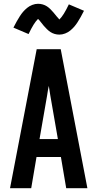

<svg xmlns="http://www.w3.org/2000/svg" viewBox="-20 -995 515 1015"><path d="M33 0 174 -735H301L442 0H330L302 -165H173L145 0ZM189 -260H286L246 -490Q244 -503 242 -515.5Q240 -528 238 -541Q235 -528 233 -515.5Q231 -503 229 -490ZM294 -812Q281 -812 269 -815.5Q257 -819 247 -825.5Q237 -832 228 -841Q219 -850 211.5 -858.5Q204 -867 195.5 -878.5Q187 -890 181 -895Q169 -883 157.5 -864.5Q146 -846 131 -815L51 -849Q60 -867 68.5 -882Q77 -897 85 -909.5Q93 -922 102 -932.5Q111 -943 123 -953Q135 -963 150.5 -969Q166 -975 181 -975Q194 -975 206 -971.5Q218 -968 228 -961.5Q238 -955 247 -946Q256 -937 263.5 -928Q271 -919 279 -909Q287 -899 294 -892Q306 -904 317.5 -922.5Q329 -941 344 -972L424 -938Q415 -920 406.5 -905Q398 -890 390 -877.5Q382 -865 373 -854.5Q364 -844 352 -834Q340 -824 324.5 -818Q309 -812 294 -812Z"/></svg>

Font: Iosevka QP
Style: Bold
Weight: 700
Designer: Belleve Invis
Foundry: Belleve Invis
Version: Version 20.0.0; ttfautohint (v1.8.4)